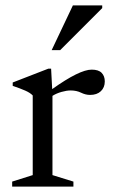

<svg xmlns="http://www.w3.org/2000/svg" viewBox="-20 -690 418 710"><path d="M319 -432.5Q344.5 -432.5 356 -420.5Q367.5 -408.5 367.5 -389Q367.5 -366.5 353 -352.8Q338.5 -339 313 -339Q296.5 -339 279.8 -347.2Q263 -355.5 241 -355.5Q226.5 -355.5 207.8 -350.2Q189 -345 174 -335.5V-42.5L251.5 -18.5V0H25V-18.5L101 -42.5V-337Q91.5 -347 73.2 -355Q55 -363 27 -372.5V-385L158.5 -436H169L173 -360.5Q274 -432.5 319 -432.5ZM171 -504.5 249.5 -670H358V-660L202.5 -504.5Z"/></svg>

Font: Newsreader Text
Style: Regular
Weight: 400
Designer: Hugues Gentile
Foundry: Production Type
Version: Version 1.002